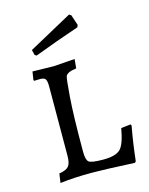

<svg xmlns="http://www.w3.org/2000/svg" viewBox="-109 -771 659 848"><g transform="rotate(-15 221.0 -346.5)"><path d="M69 -500 63 -462 66 -458 93 -459C105 -459 113 -456.2 117 -450.5C121 -444.8 123 -433.7 123 -417L122 -100C122 -77.3 118.2 -61.5 110.5 -52.5C102.8 -43.5 88.3 -37.3 67 -34L61 8C102.3 2.7 150.7 0 206 0C242.7 0 308 2.3 402 7L407 1C413 -53.7 420.7 -106 430 -156L427 -162L383 -157C374.3 -107.7 362.7 -76.3 348 -63C333.3 -49.7 307.7 -43 271 -43C234.3 -43 212.2 -46.3 204.5 -53C196.8 -59.7 193 -75 193 -99C193 -207.7 195.2 -290.5 199.5 -347.5C203.8 -404.5 207.3 -435.7 210 -441C214.7 -452.3 231 -459.7 259 -463L263 -505L166 -498ZM315 -647 299 -695 290 -701 91 -592 97 -568 105 -563C175 -589.7 243.7 -614.3 311 -637Z"/></g></svg>

Font: Alegreya SC
Style: Regular
Weight: 400
Designer: Juan Pablo del Peral
Foundry: Juan Pablo del Peral
Version: Version 1.003